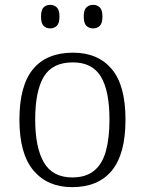

<svg xmlns="http://www.w3.org/2000/svg" viewBox="-20 -761 596 791"><path d="M277 10Q176 10 118 -58.5Q60 -127 60 -268Q60 -408 116 -476Q172 -544 281 -544Q383 -544 440 -477Q497 -410 497 -268Q497 -127 441 -58.5Q385 10 277 10ZM278 -30Q334 -30 368 -58Q402 -86 416.5 -139.5Q431 -193 431 -268Q431 -387 395.5 -445.5Q360 -504 280 -504Q196 -504 160.5 -445Q125 -386 125 -268Q125 -153 161 -91.5Q197 -30 278 -30ZM364 -644Q347 -644 336 -654.5Q325 -665 325 -693Q325 -720 336 -730.5Q347 -741 364 -741Q380 -741 391 -730.5Q402 -720 402 -693Q402 -665 391 -654.5Q380 -644 364 -644ZM187 -644Q170 -644 159.5 -654.5Q149 -665 149 -693Q149 -720 159.5 -730.5Q170 -741 187 -741Q203 -741 214 -730.5Q225 -720 225 -693Q225 -665 214 -654.5Q203 -644 187 -644Z"/></svg>

Font: Noto Serif Khmer Light
Style: Regular
Weight: 300
Version: Version 2.003